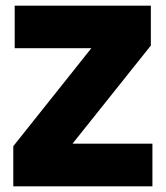

<svg xmlns="http://www.w3.org/2000/svg" viewBox="-20 -659 586 679"><path d="M519 -151V0H27V-142L303 -488.5H32V-639H513.5V-498L236.5 -151Z"/></svg>

Font: Anek Telugu Medium ExtraBold
Style: Regular
Weight: 800
Version: Version 1.003